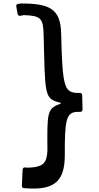

<svg xmlns="http://www.w3.org/2000/svg" viewBox="-20 -991 568 1105"><path d="M135 93C297 104 352 48 353 -96C352 -296 360 -346 425 -347H440C450 -347 455 -352 455 -362L453 -442C453 -452 448 -457 438 -456H423C351 -461 339 -488 332 -798C329 -942 263 -971 101 -971L86 -969C76 -968 72 -962 74 -952L81 -913C82 -903 88 -899 98 -900L116 -904C215 -901 229 -885 231 -793C240 -446 234 -423 323 -401C333 -398 333 -395 323 -392C251 -365 251 -342 253 -124C249 -58 235 -29 143 -26L126 -27C116 -29 110 -23 110 -13L106 76C105 86 110 92 120 92Z"/></svg>

Font: OpenDyslexic3
Style: Regular
Weight: 400
Designer: Abelardo Gonzalez
Version: Version 3.001;PS 003.001;hotconv 1.0.88;makeotf.lib2.5.64775